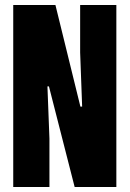

<svg xmlns="http://www.w3.org/2000/svg" viewBox="-20 -749 519 769"><path d="M33 0V-729H202L302 -322H309L301 -539V-729H446V0H279L176 -403H170L178 -194V0Z"/></svg>

Font: Mona Sans Condensed ExtraBold
Style: Regular
Weight: 800
Width: 3
Designer: Deni Anggara
Foundry: GitHub
Version: Version 1.001;gftools[0.9.33]